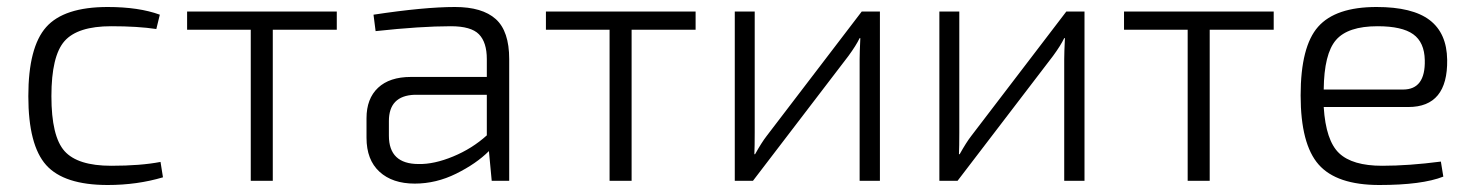

<svg xmlns="http://www.w3.org/2000/svg" viewBox="-20 -517 4213 549"><path d="M439 -54 446 -10Q372 12 288 12Q163 12 112 -45Q61 -102 61 -242Q61 -382 112 -439.5Q163 -497 288 -497Q377 -497 437 -475L427 -434Q374 -442 298 -442Q202 -442 164.5 -399.5Q127 -357 127 -242Q127 -127 164.5 -85Q202 -43 298 -43Q382 -43 439 -54Z M943 -432H760V0H697V-432H515V-484H943Z M1054 -428 1048 -475Q1193 -497 1281 -497Q1359 -497 1397.5 -462.5Q1436 -428 1436 -348V0H1386L1378 -85Q1342 -49 1284.5 -20.5Q1227 8 1166 8Q1102 8 1065 -26Q1028 -60 1028 -123V-179Q1028 -235 1061 -266Q1094 -297 1155 -297H1372V-348Q1372 -396 1349.5 -419Q1327 -442 1269 -442Q1183 -442 1054 -428ZM1092 -171V-129Q1092 -48 1177 -48Q1221 -47 1275.5 -69.5Q1330 -92 1372 -130V-246H1165Q1092 -243 1092 -171Z M1969 -432H1786V0H1723V-432H1541V-484H1969Z M2496 0H2438V-348Q2438 -366 2440 -408H2438Q2428 -387 2406 -357L2133 0H2081V-484H2138V-138Q2138 -98 2137 -76H2139Q2158 -110 2172 -128L2444 -484H2496Z M3081 0H3023V-348Q3023 -366 3025 -408H3023Q3013 -387 2991 -357L2718 0H2666V-484H2723V-138Q2723 -98 2722 -76H2724Q2743 -110 2757 -128L3029 -484H3081Z M3622 -432H3439V0H3376V-432H3194V-484H3622Z M4007 -211H3765Q3771 -115 3809 -79Q3847 -43 3932 -43Q4008 -43 4100 -55L4107 -12Q4046 12 3924 12Q3802 12 3750.5 -46.5Q3699 -105 3699 -244Q3699 -384 3749 -440.5Q3799 -497 3916 -497Q4019 -497 4068 -459.5Q4117 -422 4118 -346Q4120 -211 4007 -211ZM3765 -261H3992Q4056 -261 4054 -345Q4053 -396 4021 -419Q3989 -442 3919 -442Q3834 -442 3800 -402.5Q3766 -363 3765 -261Z"/></svg>

Font: Exo 2.0 Light
Style: Regular
Weight: 300
Designer: Natanael Gama
Version: Version 1.001;PS 001.001;hotconv 1.0.70;makeotf.lib2.5.58329